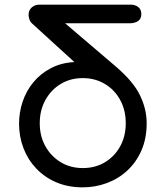

<svg xmlns="http://www.w3.org/2000/svg" viewBox="-20 -802 713 826"><path d="M336 4Q273 4 222.5 -17.5Q172 -39 136 -77Q100 -115 81 -164.5Q62 -214 62 -270Q62 -319 77.5 -365Q93 -411 123.5 -448Q154 -485 198.5 -508.5Q243 -532 300 -535L118 -701Q110 -708 106.5 -718.5Q103 -729 103 -738Q103 -758 116.5 -770Q130 -782 150 -782H542Q562 -782 575 -771.5Q588 -761 588 -741Q588 -721 574 -711.5Q560 -702 540 -702H260L478 -516Q553 -452 582 -392.5Q611 -333 611 -272Q611 -207 589 -156Q567 -105 528.5 -69Q490 -33 440 -14.5Q390 4 336 4ZM336 -79Q390 -79 431.5 -104Q473 -129 497 -172.5Q521 -216 521 -272Q521 -328 497 -372Q473 -416 431 -441Q389 -466 336 -466Q283 -466 241.5 -441Q200 -416 175.5 -372Q151 -328 151 -272Q151 -216 175.5 -172.5Q200 -129 241.5 -104Q283 -79 336 -79Z"/></svg>

Font: Comfortaa SemiBold
Style: Regular
Weight: 600
Designer: Johan Aakerlund
Foundry: Johan Aakerlund
Version: Version 3.104; ttfautohint (v1.8.1.43-b0c9)